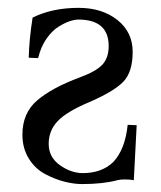

<svg xmlns="http://www.w3.org/2000/svg" viewBox="-20 -459 411 489"><path d="M328.1 -140.1 320.8 0Q312 -2 297.9 -2Q285.6 -2 278.8 0Q241.7 9.8 189 9.8Q168.9 9.8 145 3.9Q121.1 -2 95.5 -15.4Q69.8 -28.8 53.5 -54.9Q37.1 -81.1 37.1 -116.2Q37.1 -171.4 75 -203.6Q112.8 -235.8 184.1 -262.2Q225.1 -277.3 241 -294.7Q256.8 -312 256.8 -341.8Q256.8 -408.7 180.2 -409.2Q170.4 -409.2 157.7 -405Q145 -400.9 128.9 -390.9Q112.8 -380.9 98.4 -360.4Q84 -339.8 77.1 -311L53.2 -312Q54.2 -357.9 63 -414.1Q112.8 -439 180.2 -439Q240.2 -439 279.1 -408Q317.9 -377 317.9 -327.1Q317.9 -275.4 293.9 -250.7Q270 -226.1 208 -199.2Q148.9 -174.3 126.5 -150.1Q104 -126 104 -92.8Q104 -58.6 132.6 -38.3Q161.1 -18.1 190.9 -18.1Q239.7 -18.1 269 -46.9Q298.8 -79.1 305.2 -141.1Z"/></svg>

Font: Linux Libertine Capitals
Style: Small Caps
Weight: 400
Designer: Philipp H. Poll
Foundry: Philipp H. Poll
Version: Version 5.1.3